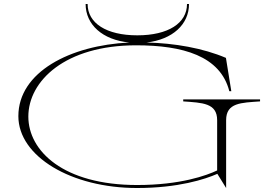

<svg xmlns="http://www.w3.org/2000/svg" viewBox="-20 -927 1376 962"><path d="M898 -429V-419C994 -412 1068 -411 1068 -325V-73C1015 -48 885 0 667 0C297 0 122 -171 122 -343C122 -521 306 -700 662 -700C896 -700 1084 -647 1129 -470H1139L1112 -637C997 -686 853 -711 714 -714C845 -729 927 -805 927 -907H917C917 -811 823 -750 668 -750C513 -750 419 -811 419 -907H409C409 -804 493 -727 628 -714C331 -700 72 -566 72 -345C72 -143 337 15 667 15C873 15 1008 -29 1069 -56L1113 15V-325C1113 -413 1189 -412 1283 -419V-429Z"/></svg>

Font: Sprat Extended Thin
Style: Regular
Weight: 100
Width: 9
Designer: Ethan Nakache
Foundry: Collletttivo
Version: Version 2.000;Glyphs 3.2 (3217)